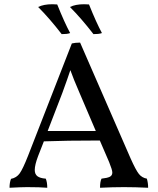

<svg xmlns="http://www.w3.org/2000/svg" viewBox="-20 -883 744 906"><path d="M679 3Q619 0 565 0Q512 0 452 3Q452 -26 459 -40Q487 -43 498.5 -49Q510 -55 510 -69Q510 -81 495 -118L451 -220Q292 -220 187 -216L160 -147Q144 -105 144 -81Q144 -61 156.5 -51.5Q169 -42 196 -40Q203 -23 203 3Q169 0 108 0Q82 0 25 3Q25 -22 32 -39Q58 -44 73 -65Q88 -86 112 -147L319 -678Q336 -682 358 -682L596 -136Q621 -80 635.5 -62Q650 -44 673 -40Q679 -20 679 3ZM432 -265 356 -443Q326 -512 312 -552Q301 -518 274 -444L205 -265ZM160 -850Q186 -863 227 -863Q242 -863 250 -862Q284 -777 311 -727Q303 -724 293 -723Q283 -722 271 -722Q213 -797 160 -850ZM310 -850Q336 -863 377 -863Q392 -863 400 -862Q434 -777 461 -727Q453 -724 443 -723Q433 -722 421 -722Q363 -797 310 -850Z"/></svg>

Font: Vollkorn SC
Style: Regular
Weight: 400
Designer: Friedrich Althausen
Foundry: Friedrich Althausen
Version: Version 4.015